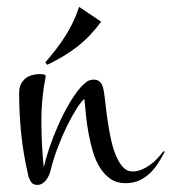

<svg xmlns="http://www.w3.org/2000/svg" viewBox="-20 -500 487 544"><path d="M446.8 -69.8Q437.5 -52.2 427 -36.1Q416.5 -20 403.3 -7.8Q390.1 4.4 373.5 11.7Q356.9 19 335.4 19Q311 19 293.5 7.1Q275.9 -4.9 263.4 -24.7Q251 -44.4 243.4 -69.8Q235.8 -95.2 231 -121.6Q226.1 -147.9 223.6 -173.6Q221.2 -199.2 219.2 -219.7Q210 -212.4 196.8 -191.7Q183.6 -170.9 169.9 -143.1Q156.2 -115.2 143.8 -82.5Q131.3 -49.8 123.5 -18.1Q122.1 -11.2 118.9 -3.9Q115.7 3.4 111.1 9.5Q106.4 15.6 100.1 19.8Q93.8 23.9 85.9 23.9Q73.2 23.9 67.6 15.1Q62 6.3 59.6 -4.9Q45.4 -66.9 39.8 -123.5Q34.2 -180.2 34.2 -236.8Q34.2 -250.5 38.8 -260.5Q43.5 -270.5 51.3 -277.1Q59.1 -283.7 69.8 -286.9Q80.6 -290 92.3 -290Q93.8 -290 96.9 -290Q100.1 -290 103 -289.3Q106 -288.6 107.9 -287.1Q109.9 -285.6 109.4 -283.2Q96.7 -219.2 97.2 -153.1Q97.7 -86.9 104 -25.9Q109.4 -50.3 119.9 -81.3Q130.4 -112.3 144.3 -143.8Q158.2 -175.3 174.6 -203.9Q190.9 -232.4 208 -252Q216.3 -261.2 224.9 -267.8Q233.4 -274.4 246.1 -274.4Q253.4 -274.4 258.3 -271.5Q263.2 -268.6 266.4 -264.2Q269.5 -259.8 271.2 -254.2Q272.9 -248.5 273.9 -243.2Q276.4 -229 278.8 -206.5Q281.2 -184.1 284.9 -158.7Q288.6 -133.3 293.9 -107.7Q299.3 -82 307.6 -61.3Q315.9 -40.5 327.6 -27.3Q339.4 -14.2 355.5 -14.2Q368.7 -14.2 381.1 -19.3Q393.6 -24.4 404.8 -32.5Q416 -40.5 425.8 -51Q435.5 -61.5 443.4 -71.8ZM108.4 -323.2Q123.5 -340.8 137.2 -358.4Q150.9 -376 163.1 -394.8Q175.3 -413.6 185.5 -434.6Q195.8 -455.6 204.1 -480.5L266.6 -438.5Q236.3 -397 199 -367.9Q161.6 -338.9 113.8 -316.4Z"/></svg>

Font: Montez
Style: Regular
Weight: 400
Designer: Astigmatic (AOETI)
Foundry: Astigmatic (AOETI)
Version: Version 1.001